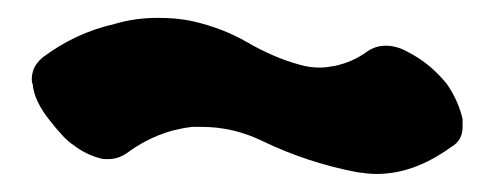

<svg xmlns="http://www.w3.org/2000/svg" viewBox="-20 -478 552 215"><path d="M62.5 -315.4C71.3 -308.6 81.1 -303.7 91.8 -300.8C94.7 -299.8 97.7 -299.8 100.6 -299.8C108.4 -299.8 115.2 -301.8 122.1 -306.6C144.5 -323.2 168.9 -333 195.3 -335.9H206.1C228.5 -335.9 251 -331.1 273.4 -320.3C307.6 -303.7 343.8 -292 379.9 -285.2C386.7 -284.2 394.5 -283.2 401.4 -283.2C429.7 -283.2 457 -293 485.4 -313.5C494.1 -318.4 498 -326.2 498 -335.9V-337.9V-344.7C495.1 -357.4 489.3 -371.1 480.5 -383.8C468.8 -398.4 454.1 -411.1 436.5 -419.9C427.7 -424.8 419.9 -426.8 412.1 -426.8C404.3 -426.8 397.5 -424.8 390.6 -419.9C379.9 -412.1 368.2 -407.2 355.5 -404.3C349.6 -403.3 343.8 -402.3 337.9 -402.3C331.1 -402.3 323.2 -403.3 316.4 -405.3C294.9 -411.1 275.4 -419.9 256.8 -430.7C238.3 -441.4 217.8 -449.2 196.3 -454.1C183.6 -457 169.9 -458 157.2 -458C140.6 -458 125 -456.1 108.4 -451.2C78.1 -444.3 51.8 -431.6 28.3 -414.1C23.4 -410.2 19.5 -405.3 17.6 -400.4C16.6 -397.5 15.6 -393.6 15.6 -389.6C15.6 -387.7 15.6 -385.7 16.6 -383.8C17.6 -371.1 24.4 -357.4 35.2 -343.8C45.9 -330.1 54.7 -320.3 62.5 -315.4Z"/></svg>

Font: ChillSide Comic
Style: Regular
Weight: 400
Designer: Koroletov, Abay Emes
Version: Version 1.000